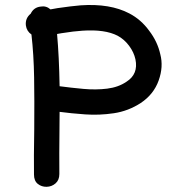

<svg xmlns="http://www.w3.org/2000/svg" viewBox="-20 -735 672 757"><path d="M114 -47Q114 -22 129 -10Q144 2 164 1.5Q184 1 199 -12Q214 -25 214 -49Q213 -90 215 -294Q260 -288 315.5 -284Q371 -280 428.5 -288.5Q486 -297 535 -329Q586 -363 605.5 -417.5Q625 -472 612 -521Q601 -571 568 -614Q536 -658 490 -682Q414 -722 298 -714Q262 -711 207 -703L179 -698Q162 -713 140 -709Q113 -706 101 -681Q79 -663 82 -635Q85 -612 104 -599Q113 -520 114.5 -430Q116 -340 115 -226Q113 -112 114 -47ZM215 -395Q213 -512 205 -601L222 -604Q272 -612 305 -614Q394 -620 444 -594Q470 -580 489 -554.5Q508 -529 514 -501Q526 -443 479 -413Q447 -391 402.5 -385.5Q358 -380 309 -384.5Q260 -389 215 -395Z"/></svg>

Font: Balsamiq Sans
Style: Regular
Weight: 400
Designer: Michael Angeles
Foundry: Balsamiq SRL
Version: Version 1.020; ttfautohint (v1.8.4.7-5d5b);gftools[0.9.26]